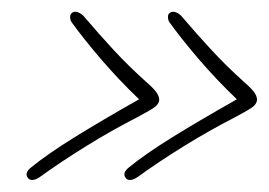

<svg xmlns="http://www.w3.org/2000/svg" viewBox="-20 -354 450 321"><path d="M409.5 -185.5Q408.5 -180 402.5 -175.2Q396.5 -170.5 373 -158Q330 -136 287.2 -109.5Q244.5 -83 210 -58Q198 -50 191.5 -55Q182.5 -64 196 -74.5Q223 -96.5 267.2 -124Q311.5 -151.5 376 -188Q342 -220.5 312.2 -255.2Q282.5 -290 263.5 -316.5Q261 -320 260.8 -325.2Q260.5 -330.5 264.5 -333Q268.5 -335.5 273.8 -333.5Q279 -331.5 283 -327.5Q308.5 -297.5 333.8 -270.2Q359 -243 388 -217Q403 -204 406.8 -197Q410.5 -190 409.5 -185.5ZM246 -185.5Q245 -180 239 -175.2Q233 -170.5 209.5 -158Q166.5 -136 123.8 -109.5Q81 -83 46.5 -58Q34.5 -50 28 -55Q19 -64 32.5 -74.5Q59.5 -96.5 103.8 -124Q148 -151.5 212.5 -188Q178.5 -220.5 148.8 -255.2Q119 -290 100 -316.5Q97.5 -320 97.2 -325.2Q97 -330.5 101 -333Q105 -335.5 110.2 -333.5Q115.5 -331.5 119.5 -327.5Q145 -297.5 170.2 -270.2Q195.5 -243 224.5 -217Q239.5 -204 243.2 -197Q247 -190 246 -185.5Z"/></svg>

Font: Fraunces144ptSuperSoftThinItalic
Style: Italic
Weight: 100
Italic angle: -16°
Version: Version 1.000;[0bf87f6ff]